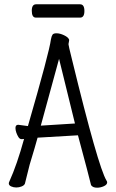

<svg xmlns="http://www.w3.org/2000/svg" viewBox="-20 -866 540 894"><path d="M432 8Q412 8 404 -4Q396 -39 343 -236L155 -225Q145 -188 118 -99L96 -11Q93 -3 81 2Q69 7 56 7Q43 7 32 2Q21 -3 21 -12Q21 -16 24 -22Q59 -99 92 -219Q87 -218 81 -218Q72 -218 66 -227.5Q60 -237 56 -248.5Q52 -260 52 -270Q52 -285 65 -285Q90 -281 110 -279Q210 -625 217 -682Q220 -698 224.5 -704.5Q229 -711 243 -711Q259 -711 278 -702Q297 -693 301 -683Q302 -682 302 -679Q302 -675 300.5 -669.5Q299 -664 299 -659Q299 -654 315 -590Q437 -89 476 -25Q479 -21 479 -17Q479 -6 463.5 1Q448 8 432 8ZM170 -281 329 -291Q304 -390 270 -531L255 -592ZM147 -784Q128 -784 128 -816Q128 -846 148 -846H353Q373 -846 373 -815Q373 -784 353 -784Z"/></svg>

Font: LXGW WenKai Mono TC
Style: Regular
Weight: 400
Designer: LXGW / Fontworks Inc.
Foundry: LXGW / Fontworks Inc.
Version: Version 1.330